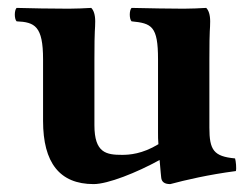

<svg xmlns="http://www.w3.org/2000/svg" viewBox="-20 -456 638 486"><path d="M510 -133V-306C510 -390 512 -378 512 -402C512 -419 508 -430 502 -436C484 -435 464 -434 445 -434C417 -434 352 -435 313 -436C307 -430 307 -408 313 -402C364 -397 380 -390 380 -306V-121C380 -111 380 -101 381 -91C340 -66 307 -64 289 -64C249 -64 219 -69 219 -139V-306C219 -390 221 -378 221 -402C221 -419 217 -430 211 -436C193 -435 172 -434 154 -434C103 -434 65 -435 22 -436C16 -430 16 -408 22 -402C68 -400 89 -390 89 -306V-150C89 -44 131 10 217 10C253 10 326 -19 384 -51C386 -26 388 -7 388 -7C389 5 397 10 411 10C448 0 508 -14 577 -23C579 -29 577 -49 575 -55C521 -60 510 -76 510 -133Z"/></svg>

Font: Libertinus Serif
Style: Bold
Weight: 700
Designer: Philipp H. Poll, Khaled Hosny
Foundry: Caleb Maclennan
Version: Version 7.050;RELEASE